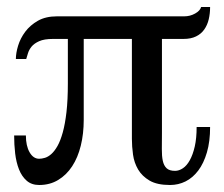

<svg xmlns="http://www.w3.org/2000/svg" viewBox="-20 -511 634 543"><path d="M574.2 -151.9Q574.2 -110.8 565.2 -80.1Q556.2 -49.3 540.8 -28.8Q525.4 -8.3 504.9 2Q484.4 12.2 460.9 12.2Q424.3 12.2 403.1 -0.2Q381.8 -12.7 370.6 -31.7Q359.4 -50.8 356.2 -73.7Q353 -96.7 353 -118.2V-400.9H216.8V-171.9Q216.8 -132.8 208.5 -99.1Q200.2 -65.4 184.1 -40.8Q168 -16.1 144.5 -2Q121.1 12.2 90.8 12.2Q69.3 12.2 55.4 0Q41.5 -12.2 33.7 -32Q25.9 -51.8 22.9 -76.9Q20 -102.1 20 -127.9H53.2Q53.2 -98.6 63.7 -80.3Q74.2 -62 90.8 -62Q98.1 -62 107.2 -64.7Q116.2 -67.4 125.2 -75.4Q134.3 -83.5 142.6 -98.1Q150.9 -112.8 157.5 -136.5Q164.1 -160.2 168 -194.1Q171.9 -228 171.9 -274.9V-400.9H129.9Q105 -400.9 90.8 -394.5Q76.7 -388.2 69.3 -379.2Q62 -370.1 59.1 -360.4Q56.2 -350.6 54.2 -344.2H24.9Q24.9 -360.8 31.2 -381.8Q37.6 -402.8 51.5 -421.4Q65.4 -439.9 87.4 -452.4Q109.4 -464.8 141.1 -464.8H501Q517.6 -464.8 531.7 -472.7Q545.9 -480.5 548.8 -491.2H574.2Q574.2 -472.7 570.3 -456.3Q566.4 -439.9 557.6 -427.5Q548.8 -415 534.4 -408Q520 -400.9 499 -400.9H438V-134.8Q438 -109.9 437.7 -89.8Q437.5 -69.8 440.4 -56.2Q443.4 -42.5 451.2 -35.2Q459 -27.8 475.1 -27.8Q486.3 -27.8 497.3 -35.2Q508.3 -42.5 516.8 -57.9Q525.4 -73.2 530.8 -96.7Q536.1 -120.1 536.1 -151.9Z"/></svg>

Font: Charis SIL
Style: Italic
Weight: 400
Italic angle: -11°
Foundry: SIL International
Version: Version 4.112